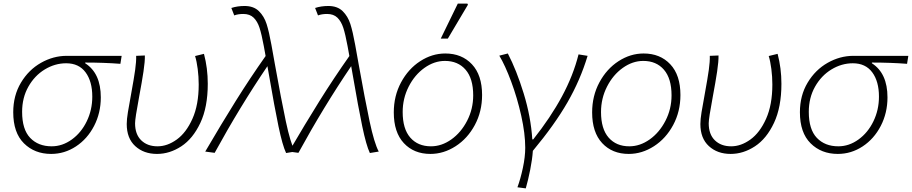

<svg xmlns="http://www.w3.org/2000/svg" viewBox="-20 -836 5030 1059"><path d="M53 -217Q53 -309 95.5 -380Q138 -451 206 -489.5Q274 -528 348 -528H651L644 -484Q553 -491 450 -491V-487Q536 -432 536 -299Q536 -213 499 -141.5Q462 -70 399 -28.5Q336 13 262 13Q171 13 112 -45.5Q53 -104 53 -217ZM489 -303Q489 -387 452 -437Q415 -487 345 -487Q283 -487 227 -453Q171 -419 136.5 -358Q102 -297 102 -219Q102 -122 146.5 -75.5Q191 -29 265 -29Q324 -29 376 -66.5Q428 -104 458.5 -167Q489 -230 489 -303Z M679 -152Q679 -178 685.5 -217.5Q692 -257 704 -322Q719 -404 725.5 -450.5Q732 -497 731 -528L779 -530Q780 -499 771.5 -442Q763 -385 747 -300Q725 -183 725 -156Q725 -95 759 -62Q793 -29 849 -29Q903 -29 955 -66.5Q1007 -104 1041.5 -181Q1076 -258 1076 -370Q1076 -413 1070.5 -455.5Q1065 -498 1056 -527L1105 -539Q1126 -460 1126 -374Q1126 -245 1085 -158Q1044 -71 980 -29Q916 13 846 13Q773 13 726 -30Q679 -73 679 -152Z M1464 -420 1455 -471Q1303 -247 1164 7L1112 0Q1202 -154 1280.5 -279.5Q1359 -405 1445 -527L1435 -582Q1423 -647 1411.5 -682.5Q1400 -718 1379 -738.5Q1358 -759 1322 -759Q1293 -759 1272 -751L1256 -792Q1289 -803 1329 -803Q1379 -803 1408 -774.5Q1437 -746 1450.5 -703.5Q1464 -661 1477 -589L1496 -483Q1531 -287 1556.5 -167Q1582 -47 1607 0L1558 8Q1538 -34 1516 -139.5Q1494 -245 1464 -420Z M1926 -420 1917 -471Q1765 -247 1626 7L1574 0Q1664 -154 1742.5 -279.5Q1821 -405 1907 -527L1897 -582Q1885 -647 1873.5 -682.5Q1862 -718 1841 -738.5Q1820 -759 1784 -759Q1755 -759 1734 -751L1718 -792Q1751 -803 1791 -803Q1841 -803 1870 -774.5Q1899 -746 1912.5 -703.5Q1926 -661 1939 -589L1958 -483Q1993 -287 2018.5 -167Q2044 -47 2069 0L2020 8Q2000 -34 1978 -139.5Q1956 -245 1926 -420Z M2152 -216Q2152 -307 2192 -381.5Q2232 -456 2297.5 -498.5Q2363 -541 2436 -541Q2527 -541 2583 -481.5Q2639 -422 2639 -312Q2639 -221 2599 -146.5Q2559 -72 2493 -29.5Q2427 13 2354 13Q2263 13 2207.5 -46.5Q2152 -106 2152 -216ZM2590 -310Q2590 -403 2548 -451.5Q2506 -500 2434 -500Q2375 -500 2321 -461.5Q2267 -423 2234 -358Q2201 -293 2201 -218Q2201 -125 2243 -77Q2285 -29 2357 -29Q2416 -29 2469.5 -67Q2523 -105 2556.5 -170Q2590 -235 2590 -310ZM2505 -816H2558L2561 -810L2450 -623H2411Z M2877 -21Q2877 -99 2855 -197.5Q2833 -296 2799.5 -386Q2766 -476 2734 -529L2781 -541Q2829 -449 2868.5 -320.5Q2908 -192 2916 -67H2921Q3017 -188 3079.5 -304Q3142 -420 3171 -536L3221 -528Q3181 -395 3110 -271.5Q3039 -148 2919 -4Q2916 42 2904.5 100Q2893 158 2880 203L2834 197Q2851 151 2864 90Q2877 29 2877 -21Z M3246 -216Q3246 -307 3286 -381.5Q3326 -456 3391.5 -498.5Q3457 -541 3530 -541Q3621 -541 3677 -481.5Q3733 -422 3733 -312Q3733 -221 3693 -146.5Q3653 -72 3587 -29.5Q3521 13 3448 13Q3357 13 3301.5 -46.5Q3246 -106 3246 -216ZM3684 -310Q3684 -403 3642 -451.5Q3600 -500 3528 -500Q3469 -500 3415 -461.5Q3361 -423 3328 -358Q3295 -293 3295 -218Q3295 -125 3337 -77Q3379 -29 3451 -29Q3510 -29 3563.5 -67Q3617 -105 3650.5 -170Q3684 -235 3684 -310Z M3843 -152Q3843 -178 3849.5 -217.5Q3856 -257 3868 -322Q3883 -404 3889.5 -450.5Q3896 -497 3895 -528L3943 -530Q3944 -499 3935.5 -442Q3927 -385 3911 -300Q3889 -183 3889 -156Q3889 -95 3923 -62Q3957 -29 4013 -29Q4067 -29 4119 -66.5Q4171 -104 4205.5 -181Q4240 -258 4240 -370Q4240 -413 4234.5 -455.5Q4229 -498 4220 -527L4269 -539Q4290 -460 4290 -374Q4290 -245 4249 -158Q4208 -71 4144 -29Q4080 13 4010 13Q3937 13 3890 -30Q3843 -73 3843 -152Z M4392 -217Q4392 -309 4434.5 -380Q4477 -451 4545 -489.5Q4613 -528 4687 -528H4990L4983 -484Q4892 -491 4789 -491V-487Q4875 -432 4875 -299Q4875 -213 4838 -141.5Q4801 -70 4738 -28.5Q4675 13 4601 13Q4510 13 4451 -45.5Q4392 -104 4392 -217ZM4828 -303Q4828 -387 4791 -437Q4754 -487 4684 -487Q4622 -487 4566 -453Q4510 -419 4475.5 -358Q4441 -297 4441 -219Q4441 -122 4485.5 -75.5Q4530 -29 4604 -29Q4663 -29 4715 -66.5Q4767 -104 4797.5 -167Q4828 -230 4828 -303Z"/></svg>

Font: Nebula Sans Light
Style: Regular
Weight: 300
Italic angle: -9°
Designer: Paul D. Hunt for Adobe (as Source Sans)
Foundry: Nebula Entertainment & Broadcasting LLC
Version: Version 1.010